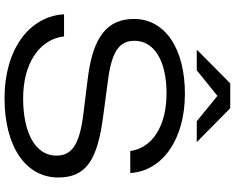

<svg xmlns="http://www.w3.org/2000/svg" viewBox="-112 -886 1011 826"><g transform="rotate(90 393.0 -472.5)"><path d="M41 -243C50 -91 195 13 402 13C607 13 743 -76 743 -218C743 -336 672 -387 475 -412L333 -431C203 -447 155 -479 155 -546C155 -632 243 -684 381 -684C522 -684 617 -622 629 -528H724C715 -668 577 -763 383 -763C189 -763 61 -678 61 -544C61 -431 135 -367 318 -345L463 -327C600 -311 649 -278 649 -210C649 -121 553 -67 403 -67C253 -67 149 -136 136 -243ZM193 -814H282L392 -903L501 -814H591L445 -958H338Z"/></g></svg>

Font: Bounded Light
Style: Regular
Weight: 300
Designer: Vlad Churkin
Version: Version 3.0